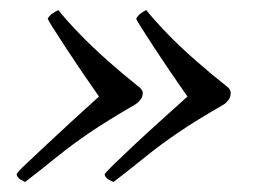

<svg xmlns="http://www.w3.org/2000/svg" viewBox="-20 -433 513 382"><path d="M251 -396Q255 -403 261 -407Q267 -411 271 -413Q286 -394 312 -367Q338 -340 369.5 -312.5Q401 -285 430 -262Q439 -256 439 -248Q439 -240 434.5 -234Q430 -228 425 -225Q371 -194 335 -169.5Q299 -145 270 -121.5Q241 -98 206 -71Q203 -72 196.5 -75.5Q190 -79 188 -86Q190 -90 207 -106.5Q224 -123 248 -145.5Q272 -168 296.5 -190Q321 -212 337 -226.5Q353 -241 353 -241Q353 -241 342.5 -256Q332 -271 317 -293Q302 -315 287 -338Q272 -361 261.5 -377.5Q251 -394 251 -396ZM75 -396Q79 -403 85.5 -407Q92 -411 96 -413Q111 -394 137 -367Q163 -340 194 -312.5Q225 -285 254 -262Q264 -255 264 -248Q264 -240 259 -234Q254 -228 249 -225Q195 -194 159 -169.5Q123 -145 94 -121.5Q65 -98 30 -71Q27 -72 21 -75.5Q15 -79 13 -86Q14 -90 31.5 -106.5Q49 -123 73 -145.5Q97 -168 121 -190Q145 -212 161 -226.5Q177 -241 177 -241Q177 -241 166.5 -256Q156 -271 141 -293Q126 -315 111 -338Q96 -361 85.5 -377.5Q75 -394 75 -396Z"/></svg>

Font: Amiri
Style: Italic
Weight: 400
Italic angle: 10°
Designer: Khaled Hosny
Version: Version 0.113